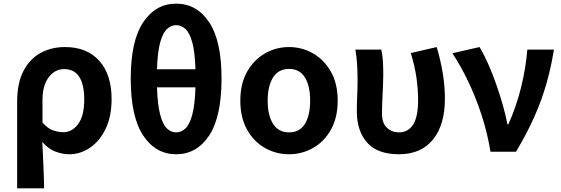

<svg xmlns="http://www.w3.org/2000/svg" viewBox="-20 -832 3078 1053"><path d="M74 201V-273Q74 -376 108.5 -442.5Q143 -509 202.5 -541.5Q262 -574 336 -574Q457 -574 524.5 -498.5Q592 -423 592 -289Q592 -193 559 -125Q526 -57 473 -21.5Q420 14 360 14Q322 14 283 -1Q244 -16 212 -54Q215 14 218 75Q221 136 222 201ZM328 -107Q375 -107 408.5 -151.5Q442 -196 442 -287Q442 -367 415 -410Q388 -453 331 -453Q281 -453 247 -408Q213 -363 213 -283V-160Q242 -127 271 -117Q300 -107 328 -107Z M946 14Q834 14 765.5 -88.5Q697 -191 697 -402Q697 -608 765.5 -710Q834 -812 946 -812Q1059 -812 1127 -710Q1195 -608 1195 -402Q1195 -191 1127 -88.5Q1059 14 946 14ZM946 -694Q919 -694 896 -673Q873 -652 858.5 -599.5Q844 -547 841 -452H1052Q1049 -547 1034.5 -599.5Q1020 -652 997 -673Q974 -694 946 -694ZM946 -106Q974 -106 997 -127.5Q1020 -149 1034.5 -203Q1049 -257 1052 -353H841Q844 -257 858.5 -203Q873 -149 895.5 -127.5Q918 -106 946 -106Z M1565 14Q1494 14 1433 -20.5Q1372 -55 1335 -121Q1298 -187 1298 -280Q1298 -373 1335 -438.5Q1372 -504 1433 -539Q1494 -574 1565 -574Q1636 -574 1697 -539Q1758 -504 1795 -438.5Q1832 -373 1832 -280Q1832 -187 1795 -121Q1758 -55 1697 -20.5Q1636 14 1565 14ZM1565 -106Q1624 -106 1652.5 -153Q1681 -200 1681 -280Q1681 -360 1652.5 -407Q1624 -454 1565 -454Q1507 -454 1477.5 -407Q1448 -360 1448 -280Q1448 -200 1477.5 -153Q1507 -106 1565 -106Z M2168 14Q2050 14 1993.5 -50Q1937 -114 1937 -221Q1937 -264 1939 -307Q1941 -350 1941 -393Q1941 -426 1939 -470Q1937 -514 1929 -560H2071Q2078 -531 2080 -496.5Q2082 -462 2082 -423Q2082 -398 2080.5 -362Q2079 -326 2077 -286Q2075 -246 2075 -209Q2075 -156 2102.5 -131Q2130 -106 2168 -106Q2218 -106 2245.5 -148.5Q2273 -191 2273 -283Q2273 -340 2264.5 -402.5Q2256 -465 2233 -541L2375 -574Q2396 -504 2408 -432.5Q2420 -361 2420 -290Q2420 -147 2354.5 -66.5Q2289 14 2168 14Z M2670 0Q2653 -104 2621 -201.5Q2589 -299 2548 -385Q2507 -471 2461 -540L2610 -574Q2634 -534 2657.5 -481Q2681 -428 2701.5 -369.5Q2722 -311 2738 -254.5Q2754 -198 2763 -150H2768Q2812 -248 2838 -353.5Q2864 -459 2872 -560H3018Q3002 -461 2976.5 -372Q2951 -283 2911 -192.5Q2871 -102 2810 0Z"/></svg>

Font: Chiron Sans HK TT
Style: Bold
Weight: 700
Designer: Ryoko NISHIZUKA 西塚涼子 (kana, bopomofo & ideographs); Paul D. Hunt (Latin, Greek & Cyrillic); Sandoll Communications 산돌커뮤니
Foundry: Adobe
Version: Version 2.022;hotconv 1.0.109;makeotfexe 2.5.65596